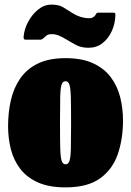

<svg xmlns="http://www.w3.org/2000/svg" viewBox="-20 -792 568 832"><path d="M15 -245Q15 -305 27.2 -358.2Q39.5 -411.5 68 -452.5Q96.5 -493.5 144.5 -516.8Q192.5 -540 264 -540Q335.5 -540 383.5 -517.8Q431.5 -495.5 460 -457.5Q488.5 -419.5 500.8 -371Q513 -322.5 513 -270Q513 -190 490.5 -124.2Q468 -58.5 413.8 -19.2Q359.5 20 264 20Q192.5 20 144.5 -1.5Q96.5 -23 68 -60Q39.5 -97 27.2 -144.8Q15 -192.5 15 -245ZM240 -270Q240 -193 241 -152Q242 -111 247 -95.5Q252 -80 264 -80Q276 -80 281 -94.5Q286 -109 287 -146Q288 -183 288 -250Q288 -327 287 -368Q286 -409 281 -424.5Q276 -440 264 -440Q252 -440 247 -425.5Q242 -411 241 -374Q240 -337 240 -270ZM364 -585Q332.5 -585 310.8 -596.5Q289 -608 270 -619.5Q250 -632 234.8 -638Q219.5 -644 204.5 -644Q189 -644 181.5 -638Q174 -632 169 -627Q162 -620 154 -620H93Q84.5 -620 83.2 -623.8Q82 -627.5 82.5 -635Q85.5 -667 102.5 -698.5Q119.5 -730 145.8 -751Q172 -772 203 -772Q234.5 -772 253.2 -760.8Q272 -749.5 290.5 -737.5Q328 -713 367.5 -713Q383.5 -713 393 -726Q396.5 -731 398 -734Q399.5 -737 406.5 -737H470.5Q477.5 -737 479 -734.5Q480.5 -732 480 -726Q479 -689 464.2 -656.8Q449.5 -624.5 424 -604.8Q398.5 -585 364 -585Z"/></svg>

Font: Besley* Condensed Fatface
Style: Regular
Weight: 900
Width: 3
Designer: Owen Earl
Foundry: indestructible type*
Version: Version 3.000; ttfautohint (v1.8.3)